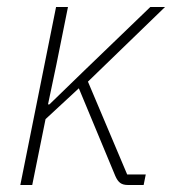

<svg xmlns="http://www.w3.org/2000/svg" viewBox="-20 -528 491 548"><path d="M140 -508H174L141 -344L117 -230H121L220 -326L409 -508H451L231 -295L343 -30H396L390 0H345Q331 0 323 -6Q315 -12 309 -26L205 -276L110 -188L72 0H38Z"/></svg>

Font: IBM Plex Sans Condensed ExtraLight
Style: Italic
Weight: 200
Width: 3
Italic angle: -11°
Designer: Mike Abbink, Paul van der Laan, Pieter van Rosmalen
Foundry: Bold Monday
Version: Version 1.3